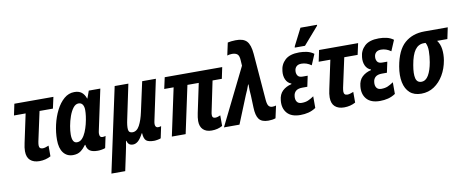

<svg xmlns="http://www.w3.org/2000/svg" viewBox="-80 -1145 4247 1753"><g transform="rotate(-10 2043.5 -269.0)"><path d="M205 11Q151 11 120 -16.5Q89 -44 89 -101Q89 -133 99 -177L155 -440H47L69 -545H431L408 -440H284L225 -167Q221 -146 221 -132Q221 -99 254 -99Q266 -99 280.5 -103.5Q295 -108 310 -114V-15Q262 11 205 11Z M516 10Q460 10 427.5 -32Q395 -74 395 -153Q395 -221 411 -291.5Q427 -362 457.5 -422Q488 -482 530.5 -518.5Q573 -555 626 -555Q668 -555 693 -535.5Q718 -516 732 -476H734L759 -545H866L786 -170Q782 -154 782 -141Q782 -106 809 -106Q825 -106 838 -111L815 -2Q802 3 782 6.5Q762 10 746 10Q694 10 670 -8.5Q646 -27 642 -63H638Q616 -32 588 -11Q560 10 516 10ZM572 -99Q600 -99 620.5 -121.5Q641 -144 655 -177.5Q669 -211 678 -247Q688 -288 692 -320Q696 -352 696 -376Q696 -408 683.5 -427Q671 -446 646 -446Q618 -446 596 -417.5Q574 -389 558.5 -345.5Q543 -302 535 -256.5Q527 -211 527 -178Q527 -99 572 -99Z M831 237 999 -545H1126L1059 -226Q1046 -167 1049 -134Q1052 -101 1087 -101Q1127 -101 1152.5 -148Q1178 -195 1194 -270L1254 -545H1381L1301 -168Q1294 -136 1301 -121Q1308 -106 1324 -106Q1340 -106 1353 -111L1330 -2Q1323 2 1301.5 6Q1280 10 1268 10Q1216 10 1195 -7.5Q1174 -25 1171 -77H1167Q1143 -30 1120 -10Q1097 10 1072 10Q1049 10 1036 -1Q1023 -12 1017 -34H1014Q1011 -12 1005 18.5Q999 49 993 77L959 237Z M1802 9Q1751 9 1722.5 -18.5Q1694 -46 1694 -98Q1694 -114 1696.5 -132.5Q1699 -151 1703 -170L1760 -440H1655L1561 0H1433L1527 -440H1440L1463 -545H1996L1974 -440H1888L1830 -161Q1828 -153 1827 -145Q1826 -137 1826 -129Q1826 -101 1854 -101Q1866 -101 1878.5 -105Q1891 -109 1902 -114V-16Q1858 9 1802 9Z M2327 10Q2266 10 2240.5 -23.5Q2215 -57 2213 -133L2209 -243Q2207 -267 2205.5 -293.5Q2204 -320 2205 -347H2201Q2193 -322 2183.5 -300.5Q2174 -279 2164 -256L2060 0H1916L2176 -526L2173 -576Q2171 -620 2153.5 -634Q2136 -648 2105 -648Q2093 -648 2081.5 -646Q2070 -644 2060 -641L2085 -757Q2114 -764 2157 -765Q2229 -767 2261 -733Q2293 -699 2300 -613L2335 -179Q2339 -137 2351.5 -123Q2364 -109 2384 -109Q2403 -109 2419 -114L2394 0Q2365 10 2327 10Z M2624 10Q2540 10 2501 -35.5Q2462 -81 2470 -153Q2475 -208 2507.5 -239Q2540 -270 2591 -282L2592 -287Q2557 -300 2541.5 -334.5Q2526 -369 2531 -413Q2536 -474 2579.5 -514.5Q2623 -555 2711 -555Q2749 -555 2783.5 -547Q2818 -539 2846 -518L2804 -419Q2761 -450 2713 -450Q2683 -450 2667 -435Q2651 -420 2649 -396Q2646 -371 2658 -351.5Q2670 -332 2704 -332H2751L2730 -233H2684Q2644 -233 2624 -216Q2604 -199 2601 -169Q2597 -137 2610.5 -117Q2624 -97 2655 -97Q2689 -97 2714 -107.5Q2739 -118 2768 -138V-30Q2735 -8 2699.5 1Q2664 10 2624 10ZM2679 -605 2682 -618 2762 -775H2916L2914 -766L2774 -605Z M3030 11Q2976 11 2945 -16.5Q2914 -44 2914 -101Q2914 -133 2924 -177L2980 -440H2872L2894 -545H3256L3233 -440H3109L3050 -167Q3046 -146 3046 -132Q3046 -99 3079 -99Q3091 -99 3105.5 -103.5Q3120 -108 3135 -114V-15Q3087 11 3030 11Z M3362 10Q3278 10 3239 -35.5Q3200 -81 3208 -153Q3213 -208 3245.5 -239Q3278 -270 3329 -282L3330 -287Q3295 -300 3279.5 -334.5Q3264 -369 3269 -413Q3274 -474 3317.5 -514.5Q3361 -555 3449 -555Q3487 -555 3521.5 -547Q3556 -539 3584 -518L3542 -419Q3499 -450 3451 -450Q3421 -450 3405 -435Q3389 -420 3387 -396Q3384 -371 3396 -351.5Q3408 -332 3442 -332H3489L3468 -233H3422Q3382 -233 3362 -216Q3342 -199 3339 -169Q3335 -137 3348.5 -117Q3362 -97 3393 -97Q3427 -97 3452 -107.5Q3477 -118 3506 -138V-30Q3473 -8 3437.5 1Q3402 10 3362 10Z M3745 10Q3679 10 3639.5 -25.5Q3600 -61 3587 -124Q3574 -187 3588 -269Q3614 -418 3687 -481.5Q3760 -545 3871 -545H4087L4065 -440H3970Q3996 -406 4002.5 -357.5Q4009 -309 4000 -254Q3987 -179 3952 -119.5Q3917 -60 3864.5 -25Q3812 10 3745 10ZM3765 -97Q3805 -97 3831 -141Q3857 -185 3870 -260Q3879 -312 3879.5 -361Q3880 -410 3863 -440H3846Q3796 -440 3764.5 -397Q3733 -354 3717 -260Q3703 -181 3713.5 -139Q3724 -97 3765 -97Z"/></g></svg>

Font: Noto Sans Condensed
Style: Bold Italic
Weight: 700
Width: 3
Italic angle: -12°
Designer: Monotype Design Team
Foundry: Monotype Imaging Inc.
Version: Version 2.013; ttfautohint (v1.8.4.7-5d5b)